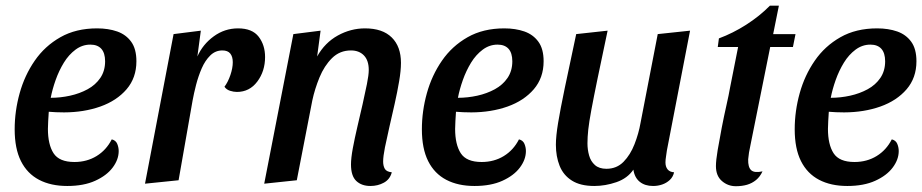

<svg xmlns="http://www.w3.org/2000/svg" viewBox="-20 -629 3219 670"><path d="M214.7 20Q157.5 20 116.2 -1.6Q75 -23.2 53.1 -66.8Q31.2 -110.5 31.2 -177.8Q31.2 -241.2 48.6 -303.8Q66 -366.3 101.2 -417.2Q136.3 -468.2 190.7 -499.1Q245 -530 318.8 -530Q358 -530 388.9 -519.2Q419.8 -508.3 437.9 -483.2Q456 -458.2 456 -415.2Q456 -357.5 421.7 -317.5Q387.3 -277.5 330.1 -257.2Q272.8 -237 203.7 -236.8Q190.8 -236.7 175.4 -237.4Q160 -238.2 150.2 -239Q149.2 -222.5 148.2 -207Q147.2 -191.5 147.2 -179.3Q147.2 -124.7 166.9 -94.2Q186.7 -63.7 239.7 -63.7Q283.2 -63.7 317.1 -84.5Q351 -105.3 370 -142.7Q384 -139.3 389.1 -127Q394.2 -114.7 394.2 -101.8Q394.2 -72.3 373.2 -44.3Q352.2 -16.3 312.2 1.8Q272.3 20 214.7 20ZM157 -287.7Q191.2 -287.7 224.6 -295.1Q258 -302.5 285.8 -317.6Q313.5 -332.7 330.2 -357.2Q346.8 -381.8 346.8 -415.3Q346.7 -444.2 333.5 -458.8Q320.3 -473.3 295.3 -473.3Q267.2 -473.3 243.6 -455.8Q220 -438.3 202.8 -410.3Q185.7 -382.3 174.2 -349.9Q162.7 -317.5 157 -287.7Z M486 12 585.7 -510 680.8 -522 668.8 -432Q687.8 -474.5 725.9 -502.2Q764 -530 810.8 -530Q860.3 -530 882.7 -500.8Q905 -471.7 905 -430Q905 -380.5 877.8 -344.3Q850.7 -308.2 806.8 -308.2Q795.3 -308.2 782.7 -312.2Q770 -316.3 763.3 -326.3Q775.7 -342.8 784 -367.2Q792.3 -391.7 792.3 -411.8Q792.3 -431.2 783.6 -442.1Q774.8 -453 756 -453Q731.5 -453 713.7 -435.4Q695.8 -417.8 684 -390.7Q672.2 -363.5 664.3 -333.2Q656.5 -302.8 652 -278L603.2 0Z M1272.7 20Q1241.8 20 1223.3 2.5Q1204.8 -15 1204.8 -55Q1204.8 -77 1211.2 -111.8Q1217.7 -146.7 1227 -186.3Q1236.3 -226 1245.2 -264.9Q1254 -303.8 1260.4 -335.6Q1266.8 -367.3 1266.8 -384.8Q1266.8 -418.2 1249.9 -435.6Q1233 -453 1204.7 -453Q1165.7 -453 1138.6 -426.2Q1111.5 -399.3 1094.9 -358.8Q1078.3 -318.3 1069.8 -278.3L1015.7 0L902 12L1003.7 -510L1098.7 -522L1086.7 -432Q1113.8 -480.3 1159 -505.2Q1204.2 -530 1253.8 -530Q1315 -530 1347.1 -498.2Q1379.2 -466.5 1379.2 -409.8Q1379.2 -382.3 1372.8 -345.2Q1366.5 -308 1357.2 -266.7Q1348 -225.3 1338.8 -185.9Q1329.7 -146.5 1323.3 -114.8Q1317 -83 1317 -65.3Q1317 -50.2 1322.8 -40Q1328.5 -29.8 1347.2 -27.7Q1340.8 -3.2 1319.7 8.4Q1298.5 20 1272.7 20Z M1635.7 20Q1578.5 20 1537.2 -1.6Q1496 -23.2 1474.1 -66.8Q1452.2 -110.5 1452.2 -177.8Q1452.2 -241.2 1469.6 -303.8Q1487 -366.3 1522.2 -417.2Q1557.3 -468.2 1611.7 -499.1Q1666 -530 1739.8 -530Q1779 -530 1809.9 -519.2Q1840.8 -508.3 1858.9 -483.2Q1877 -458.2 1877 -415.2Q1877 -357.5 1842.7 -317.5Q1808.3 -277.5 1751.1 -257.2Q1693.8 -237 1624.7 -236.8Q1611.8 -236.7 1596.4 -237.4Q1581 -238.2 1571.2 -239Q1570.2 -222.5 1569.2 -207Q1568.2 -191.5 1568.2 -179.3Q1568.2 -124.7 1587.9 -94.2Q1607.7 -63.7 1660.7 -63.7Q1704.2 -63.7 1738.1 -84.5Q1772 -105.3 1791 -142.7Q1805 -139.3 1810.1 -127Q1815.2 -114.7 1815.2 -101.8Q1815.2 -72.3 1794.2 -44.3Q1773.2 -16.3 1733.2 1.8Q1693.3 20 1635.7 20ZM1578 -287.7Q1612.2 -287.7 1645.6 -295.1Q1679 -302.5 1706.8 -317.6Q1734.5 -332.7 1751.2 -357.2Q1767.8 -381.8 1767.8 -415.3Q1767.7 -444.2 1754.5 -458.8Q1741.3 -473.3 1716.3 -473.3Q1688.2 -473.3 1664.6 -455.8Q1641 -438.3 1623.8 -410.3Q1606.7 -382.3 1595.2 -349.9Q1583.7 -317.5 1578 -287.7Z M2054 20Q2005.3 20 1975.7 1.2Q1946 -17.5 1932.9 -50.2Q1919.8 -83 1919.8 -123.8Q1919.8 -153.3 1927.5 -200.1Q1935.2 -246.8 1950.8 -321.8Q1966.3 -396.8 1990.7 -510L2100.3 -522Q2078.7 -420.3 2065 -353.8Q2051.3 -287.3 2043.5 -245.2Q2035.7 -203.2 2032.8 -176.8Q2030 -150.3 2030 -128.8Q2030 -107 2035.7 -86.6Q2041.3 -66.2 2056 -53.1Q2070.7 -40 2096.2 -40Q2132 -40 2155.9 -64.4Q2179.8 -88.8 2194.2 -125.9Q2208.7 -163 2215.2 -200.2L2275.2 -510L2388 -522L2307.2 -104.2Q2306.2 -95.3 2304.2 -83.3Q2302.2 -71.3 2302.2 -62.2Q2302.2 -47.2 2309.6 -38Q2317 -28.8 2332.3 -27.7Q2328.5 -11.3 2317.1 -0.8Q2305.7 9.7 2290.8 14.8Q2276 20 2259 20Q2230.8 20 2212.7 5.6Q2194.5 -8.8 2190.2 -37Q2169.7 -6.7 2131 6.7Q2092.3 20 2054 20Z M2547.8 20.8Q2520.3 20.8 2499.3 2.8Q2478.3 -15.2 2478.3 -49.3Q2478.3 -69.3 2484.4 -105.5Q2490.5 -141.7 2498.5 -183Q2506.5 -224.3 2515 -261.8Q2523.5 -299.3 2527.3 -321.7L2555.7 -465H2484.7L2488.7 -495Q2537.3 -513 2584 -542.8Q2630.7 -572.7 2666.8 -609.3H2698L2678 -510H2756L2747 -465H2667.7L2599.2 -124.7Q2595.7 -109.2 2593.7 -96.7Q2591.7 -84.2 2590.8 -73Q2590 -45.7 2601.2 -35.2Q2612.3 -24.8 2640.8 -31Q2632.3 -12.3 2618.4 -0.9Q2604.5 10.5 2586.9 15.7Q2569.3 20.8 2547.8 20.8Z M2936.7 20Q2879.5 20 2838.2 -1.6Q2797 -23.2 2775.1 -66.8Q2753.2 -110.5 2753.2 -177.8Q2753.2 -241.2 2770.6 -303.8Q2788 -366.3 2823.2 -417.2Q2858.3 -468.2 2912.7 -499.1Q2967 -530 3040.8 -530Q3080 -530 3110.9 -519.2Q3141.8 -508.3 3159.9 -483.2Q3178 -458.2 3178 -415.2Q3178 -357.5 3143.7 -317.5Q3109.3 -277.5 3052.1 -257.2Q2994.8 -237 2925.7 -236.8Q2912.8 -236.7 2897.4 -237.4Q2882 -238.2 2872.2 -239Q2871.2 -222.5 2870.2 -207Q2869.2 -191.5 2869.2 -179.3Q2869.2 -124.7 2888.9 -94.2Q2908.7 -63.7 2961.7 -63.7Q3005.2 -63.7 3039.1 -84.5Q3073 -105.3 3092 -142.7Q3106 -139.3 3111.1 -127Q3116.2 -114.7 3116.2 -101.8Q3116.2 -72.3 3095.2 -44.3Q3074.2 -16.3 3034.2 1.8Q2994.3 20 2936.7 20ZM2879 -287.7Q2913.2 -287.7 2946.6 -295.1Q2980 -302.5 3007.8 -317.6Q3035.5 -332.7 3052.2 -357.2Q3068.8 -381.8 3068.8 -415.3Q3068.7 -444.2 3055.5 -458.8Q3042.3 -473.3 3017.3 -473.3Q2989.2 -473.3 2965.6 -455.8Q2942 -438.3 2924.8 -410.3Q2907.7 -382.3 2896.2 -349.9Q2884.7 -317.5 2879 -287.7Z"/></svg>

Font: Sansita Swashed Light
Style: Regular
Weight: 300
Designer: Pablo Cosgaya
Foundry: Omnibus-Type
Version: Version 1.003